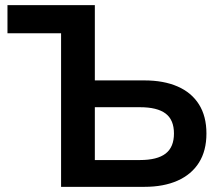

<svg xmlns="http://www.w3.org/2000/svg" viewBox="-20 -725 861 745"><path d="M217 0V-596H9V-705H348V-413H540Q615 -413 669 -389.5Q723 -366 752 -320Q781 -274 781 -207Q781 -140 752 -94Q723 -48 669 -24Q615 0 540 0ZM348 -104H523Q590 -104 622.5 -129Q655 -154 655 -207Q655 -260 622.5 -284.5Q590 -309 523 -309H348Z"/></svg>

Font: Nunito Sans 11pt
Style: Bold
Weight: 700
Version: Version 3.101;gftools[0.9.27]